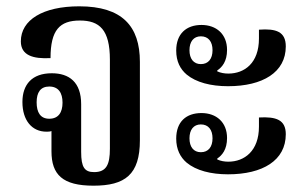

<svg xmlns="http://www.w3.org/2000/svg" viewBox="-20 -578 961 608"><path d="M276 10C376 10 423 -25 423 -134V-382C423 -495 367 -558 231 -558C116 -558 46 -515 46 -447C46 -403 84 -391 140 -394C140 -483 169 -513 233 -513C295 -513 328 -484 328 -389V-107C328 -57 317 -33 278 -33C248 -33 237 -48 237 -97V-248C237 -318 199 -346 144 -346C81 -346 51 -310 51 -255C51 -197 81 -161 127 -161C132 -161 138 -161 143 -163V-99C143 -25 178 10 276 10ZM136 -202C108 -202 96 -222 96 -254C96 -285 108 -304 136 -304C165 -304 178 -284 178 -253C178 -222 165 -202 136 -202Z M702 -305C812 -305 885 -349 885 -431C885 -478 854 -488 800 -484V-456C800 -378 754 -345 703 -345C691 -345 679 -347 668 -352V-355C683 -365 699 -383 699 -420C699 -470 665 -499 618 -499C570 -499 538 -471 538 -418C538 -383 551 -359 571 -342C601 -317 648 -305 702 -305ZM616 -375C593 -375 580 -392 580 -419C580 -446 593 -463 616 -463C640 -463 653 -446 653 -419C653 -392 640 -375 616 -375ZM702 -26C812 -26 885 -70 885 -153C885 -199 854 -209 800 -206V-177C800 -100 754 -66 703 -66C691 -66 679 -68 668 -73V-76C683 -86 699 -104 699 -141C699 -191 665 -220 618 -220C570 -220 538 -193 538 -139C538 -105 551 -80 571 -63C601 -38 648 -26 702 -26ZM616 -96C593 -96 580 -113 580 -140C580 -167 593 -184 616 -184C640 -184 653 -167 653 -140C653 -113 640 -96 616 -96Z"/></svg>

Font: Noto Serif Thai Condensed Medium
Style: Regular
Weight: 500
Width: 3
Designer: Monotype Design Team
Foundry: Monotype Imaging Inc.
Version: Version 2.002